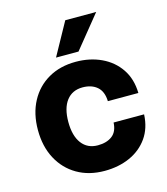

<svg xmlns="http://www.w3.org/2000/svg" viewBox="-110 -803 785 903"><g transform="rotate(-15 283.0 -352.0)"><path d="M442.5 -718 314 -559.5H204.5L292 -718ZM34 -252Q34 -331.5 65.8 -391Q97.5 -450.5 154.8 -483.5Q212 -516.5 288.5 -516.5Q357 -516.5 412.5 -490.5Q468 -464.5 501 -415.8Q534 -367 535.5 -298.5H387Q385.5 -346 358.8 -369Q332 -392 288.5 -392Q238 -392 210 -355.5Q182 -319 182 -252Q182 -184.5 210 -147.2Q238 -110 288.5 -110Q331.5 -110 358.2 -130.2Q385 -150.5 387 -194.5H535.5Q532.5 -128 499.5 -81.2Q466.5 -34.5 411.8 -10Q357 14.5 288.5 14.5Q212.5 14.5 155.2 -18.8Q98 -52 66 -112Q34 -172 34 -252Z"/></g></svg>

Font: Overused Grotesk
Style: Bold
Weight: 710
Version: Version 0.004